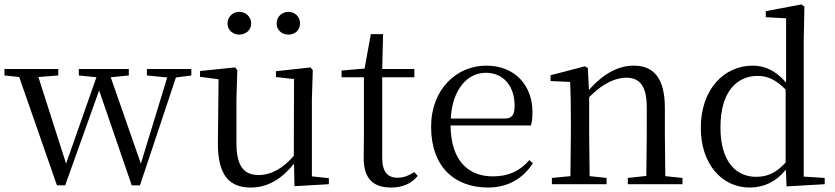

<svg xmlns="http://www.w3.org/2000/svg" viewBox="-25 -825 3740 860"><path d="M633 -487 724 -478 606 -92 471 -479 552 -487V-516H328V-487L407 -479L271 -92L147 -480L236 -487V-516H-5V-487L61 -480L230 5H267L419 -420L565 5H602L763 -478L832 -487V-516H633Z M1046 -670C1075 -670 1100 -689 1100 -720C1100 -751 1075 -772 1046 -772C1020 -772 994 -751 994 -720C994 -689 1020 -670 1046 -670ZM1267 -670C1295 -670 1319 -689 1319 -720C1319 -751 1295 -772 1267 -772C1239 -772 1214 -751 1214 -720C1214 -689 1239 -670 1267 -670ZM1294 9 1448 0V-27L1372 -35V-380L1376 -511L1366 -523L1211 -506V-480L1292 -471L1291 -127C1245 -73 1191 -41 1134 -41C1069 -41 1034 -78 1034 -185V-380L1038 -511L1028 -523L871 -507V-481L954 -470L951 -186C950 -37 1004 15 1099 15C1178 15 1241 -28 1292 -92Z M1727 15C1779 15 1818 -3 1846 -37L1831 -54C1804 -38 1785 -29 1755 -29C1711 -29 1687 -56 1687 -118V-479H1831V-516H1687L1691 -672H1636L1608 -518L1505 -509V-479H1605V-207C1605 -171 1604 -150 1604 -118C1604 -28 1643 15 1727 15Z M2161 15C2251 15 2318 -26 2362 -94L2346 -108C2305 -60 2254 -35 2183 -35C2073 -35 1995 -104 1993 -263H2353C2358 -279 2360 -299 2360 -323C2360 -441 2283 -531 2153 -531C2020 -531 1906 -425 1906 -257C1906 -76 2013 15 2161 15ZM1994 -294C2001 -424 2068 -499 2151 -499C2232 -499 2280 -437 2280 -352C2280 -312 2270 -294 2235 -294Z M2869 0H3032V-28L2955 -36L2953 -229V-342C2953 -477 2901 -531 2814 -531C2748 -531 2681 -499 2613 -422L2608 -520L2595 -528L2441 -488V-462L2529 -458C2531 -408 2532 -358 2532 -289V-229L2530 -36L2447 -28V0H2692V-28L2616 -36L2614 -229V-390C2680 -457 2738 -477 2780 -477C2838 -477 2872 -443 2872 -344V-229L2870 -37L2787 -28V0Z M3498 10 3669 0V-28L3575 -34V-644L3578 -796L3564 -805L3405 -775V-748L3496 -743V-455C3450 -509 3400 -531 3347 -531C3217 -531 3114 -424 3114 -252C3114 -93 3206 15 3333 15C3396 15 3452 -11 3495 -65ZM3494 -97C3452 -51 3413 -33 3362 -33C3271 -33 3202 -102 3202 -254C3202 -418 3278 -485 3369 -485C3414 -485 3451 -467 3494 -424Z"/></svg>

Font: Source Han Serif CN
Style: Regular
Weight: 400
Designer: Ryoko NISHIZUKA 西塚涼子 (kana & ideographs); Frank Grießhammer (Latin, Greek & Cyrillic); Wenlong ZHANG 张文龙 (bopomofo); San
Foundry: Adobe
Version: Version 2.003;hotconv 1.1.1;makeotfexe 2.6.0